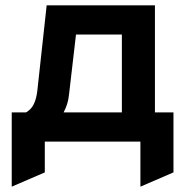

<svg xmlns="http://www.w3.org/2000/svg" viewBox="-20 -531 704 720"><path d="M24 169V-109.5H77.5Q96.5 -120 106.5 -140Q116.5 -160 120 -191L155 -511H561V-109.5H630.5V115.5L506.5 169V0H148V115.5ZM218.5 -109.5H437V-401.5H265L239 -178Q237 -157 231.5 -140.2Q226 -123.5 218.5 -109.5Z"/></svg>

Font: Undotted
Style: Bold
Weight: 700
Designer: Delve Withrington, Dave Bailey, Thomas Jockin
Foundry: Delve Fonts LLC
Version: Version 4.000